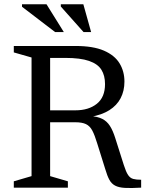

<svg xmlns="http://www.w3.org/2000/svg" viewBox="-20 -904 710 925"><path d="M343.5 -372.5Q407 -372.5 446.5 -404Q486 -435.5 486 -499Q486 -540 468.5 -568Q451 -596 409 -610.5Q367 -625 295 -625H158.5L159.5 -682.5H343.5Q429 -682.5 480.8 -660Q532.5 -637.5 556 -598.8Q579.5 -560 579.5 -511Q579.5 -466 561.2 -431Q543 -396 506.5 -373Q470 -350 415.5 -341V-345Q450.5 -342.5 472.8 -331.2Q495 -320 509.5 -297.5Q524 -275 535.5 -238L576.5 -109Q587 -76 597 -61Q607 -46 621.8 -42Q636.5 -38 660 -38V0Q611 3 581.5 1.2Q552 -0.5 534.5 -9.8Q517 -19 506.8 -38Q496.5 -57 487 -89.5L448.5 -212.5Q436.5 -252.5 424.8 -274.8Q413 -297 394.2 -306Q375.5 -315 342 -315H159.5L158.5 -372.5ZM221.5 -682.5V-55.5L307 -30.5V0H46.5V-30.5L132 -55.5V-627L46.5 -651.5V-682.5ZM287.5 -749.5H245.5L86 -871.5V-883.5H204ZM419 -749.5H382.5L273 -872.5V-883.5H381.5Z"/></svg>

Font: Newsreader
Style: Regular
Weight: 400
Designer: Hugues Gentile
Foundry: Production Type
Version: Version 1.003